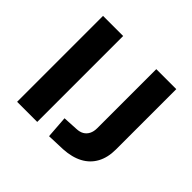

<svg xmlns="http://www.w3.org/2000/svg" viewBox="-167 -905 1114 1114"><g transform="rotate(45 390.5 -347.5)"><path d="M90 0V-705H255V0ZM362 10 352 -127 444 -132Q471 -133 489 -143.5Q507 -154 517 -173.5Q527 -193 527 -221V-705H691V-209Q691 -144 665.5 -97Q640 -50 591.5 -24Q543 2 473 6Z"/></g></svg>

Font: Nunito Sans 7pt ExtraBold
Style: Regular
Weight: 800
Designer: Vernon Adams
Foundry: Vernon Adams
Version: Version 3.101;gftools[0.9.27]